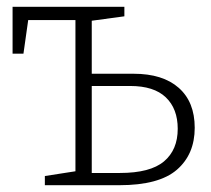

<svg xmlns="http://www.w3.org/2000/svg" viewBox="-20 -545 620 565"><path d="M112 0V-27L202 -41V-486H63L49 -387H17V-525H346V-497L250 -484V-328H373Q459 -328 506 -286.5Q553 -245 553 -169Q553 -91 500.5 -45.5Q448 0 331 0ZM363 -292H250V-36H333Q422 -36 462.5 -70Q503 -104 503 -166Q503 -225 468 -258.5Q433 -292 363 -292Z"/></svg>

Font: Bitter Light
Style: Regular
Weight: 300
Designer: Sol Matas, and Bitter project Authors
Foundry: Sol Matas
Version: Version 2.001